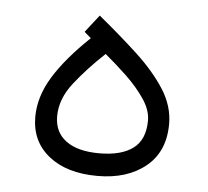

<svg xmlns="http://www.w3.org/2000/svg" viewBox="-39 -449 528 487"><g transform="rotate(5 225.5 -205.0)"><path d="M178.7 -348.6 161.6 -363.3 196.3 -407.7Q250.5 -363.3 295.9 -321.3Q341.3 -279.3 368.4 -237.1Q395.5 -194.8 395.5 -149.4Q395.5 -78.6 348.4 -40.3Q301.3 -2 225.6 -2Q147.5 -2 101.6 -38.6Q55.7 -75.2 55.7 -137.7Q55.7 -189 86.9 -240Q118.2 -291 178.7 -348.6ZM341.3 -153.3Q341.3 -179.7 322.5 -207.5Q303.7 -235.4 275.9 -262Q248 -288.6 219.7 -312Q176.8 -272 143.8 -230.2Q110.8 -188.5 110.8 -144Q110.8 -103.5 140.6 -81.5Q170.4 -59.6 225.1 -59.6Q281.2 -59.6 311.3 -82Q341.3 -104.5 341.3 -153.3Z"/></g></svg>

Font: Vazirmatn RD FD ExtraLight
Style: Regular
Weight: 200
Designer: Saber Rastikerdar
Foundry: Saber Rastikerdar
Version: Version 33.003